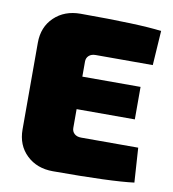

<svg xmlns="http://www.w3.org/2000/svg" viewBox="-79 -764 756 838"><g transform="rotate(10 299.0 -345.0)"><path d="M560 -162 570 -9Q470 4 211 4Q140 4 94.5 -39.5Q49 -83 49 -153V-537Q49 -607 94.5 -650.5Q140 -694 211 -694Q470 -694 570 -681L560 -528H307Q288 -528 277 -518Q266 -508 266 -492V-425H524V-281H266V-198Q266 -182 277 -172Q288 -162 307 -162Z"/></g></svg>

Font: Exo 2.0 Black
Style: Regular
Weight: 900
Designer: Natanael Gama
Version: Version 1.001;PS 001.001;hotconv 1.0.70;makeotf.lib2.5.58329